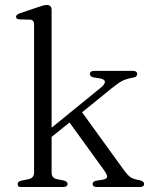

<svg xmlns="http://www.w3.org/2000/svg" viewBox="-20 -752 616 772"><path d="M65 0Q56 0 53.5 -3.2Q51 -6.5 51 -12.5Q51 -22 67 -26L94.5 -31.5Q117 -36.5 117 -58V-653.5Q117 -672 101 -673L59.5 -674Q44.5 -675 44.5 -684.5Q44.5 -693.5 61 -699L133.5 -723.5Q157 -732 168 -732Q187.5 -732 187.5 -711.5V-238.5L386.5 -400.5Q403 -414.5 401.8 -424Q400.5 -433.5 380 -437L357.5 -440.5Q341.5 -443.5 341.5 -454.5Q341.5 -467 359.5 -467H514Q531.5 -467 531.5 -454.5Q531.5 -448.5 527.5 -444.8Q523.5 -441 510.5 -439Q486.5 -434.5 471 -426.5Q455.5 -418.5 429 -397L310 -300.5L479 -67Q495 -45.5 506 -38.5Q517 -31.5 541.5 -27.5Q559.5 -23 559.5 -12.5Q559.5 0 541.5 0H369.5Q352.5 0 352.5 -12.5Q352.5 -22.5 367.5 -25.5L390 -29Q409.5 -32 410.8 -40.5Q412 -49 395.5 -71.5L259.5 -259.5L187.5 -201.5V-58Q187.5 -36 209.5 -31.5L235.5 -26.5Q251.5 -22.5 251.5 -13Q251.5 0 233 0Z"/></svg>

Font: Fraunces 9pt S000 Light
Style: Regular
Weight: 300
Version: Version 1.000; ttfautohint (v1.8.3)